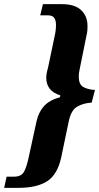

<svg xmlns="http://www.w3.org/2000/svg" viewBox="-71 -782 478 926"><path d="M-51 124 -39 70H-3Q32 70 45 46Q58 22 68 -26L105 -196Q115 -241 141 -270Q167 -299 218 -313L220 -322Q185 -333 168.5 -354.5Q152 -376 152 -407Q152 -419 155.5 -435.5Q159 -452 162 -462L193 -610Q199 -636 199 -662Q199 -684 190.5 -696Q182 -708 160 -708H123L136 -762H228Q290 -762 320.5 -733Q351 -704 351 -657Q351 -647 350.5 -637Q350 -627 346 -610L312 -442Q310 -434 309.5 -426.5Q309 -419 309 -412Q309 -374 331.5 -362Q354 -350 387 -348L371 -287Q331 -285 301 -267.5Q271 -250 260 -194L224 -22Q206 60 156.5 92Q107 124 18 124Z"/></svg>

Font: Noto Serif Tamil ExtraCondensed ExtraBold
Style: Italic
Weight: 800
Width: 2
Italic angle: -12°
Designer: Indian Type Foundry, Tom Grace, and the Monotype Design Team
Foundry: Monotype Imaging Inc.
Version: Version 2.003; ttfautohint (v1.8.4.7-5d5b)